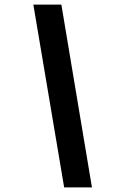

<svg xmlns="http://www.w3.org/2000/svg" viewBox="-20 -739 507 829"><path d="M124 -719H245L377 70H257Z"/></svg>

Font: Elaine Sans SemiBold
Style: Italic
Weight: 600
Italic angle: -13°
Designer: Wei Huang
Foundry: Wei Huang
Version: Version 2.001;December 24, 2019;FontCreator 12.0.0.2547 64-b